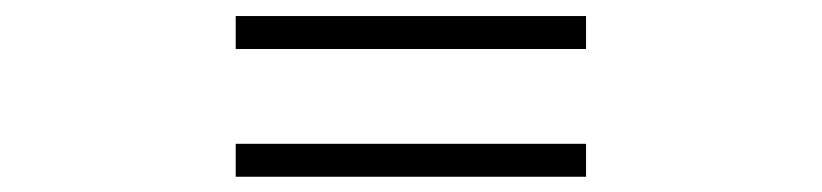

<svg xmlns="http://www.w3.org/2000/svg" viewBox="-20 -502 1040 243"><path d="M278.3 -481.7V-440H721.7V-481.7ZM278.3 -320V-278.3H721.7V-320Z"/></svg>

Font: Source Han Sans JP VF
Style: Regular
Weight: 250
Designer: Ryoko NISHIZUKA 西塚涼子 (kana, bopomofo & ideographs); Paul D. Hunt (Latin, Greek & Cyrillic); Sandoll Communications 산돌커뮤니
Foundry: Adobe
Version: Version 2.004;hotconv 1.0.118;makeotfexe 2.5.65603